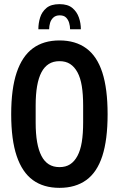

<svg xmlns="http://www.w3.org/2000/svg" viewBox="-20 -894 573 926"><path d="M267 12Q190 12 138.5 -25.5Q87 -63 60.5 -141.5Q34 -220 34 -343Q34 -466 60.5 -544.5Q87 -623 138.5 -661Q190 -699 267 -699Q344 -699 396 -661Q448 -623 473.5 -544.5Q499 -466 499 -343Q499 -220 473.5 -141.5Q448 -63 396 -25.5Q344 12 267 12ZM267 -88Q297 -88 318 -101.5Q339 -115 353.5 -142Q368 -169 374.5 -209Q381 -249 381 -303V-385Q381 -439 374.5 -479Q368 -519 353.5 -545.5Q339 -572 318 -585.5Q297 -599 267 -599Q237 -599 215.5 -585.5Q194 -572 180 -545.5Q166 -519 159 -479Q152 -439 152 -385V-303Q152 -249 159 -209Q166 -169 180 -142Q194 -115 215.5 -101.5Q237 -88 267 -88ZM165 -753Q165 -782 173.5 -809.5Q182 -837 204 -855.5Q226 -874 267 -874Q307 -874 329 -855.5Q351 -837 360.5 -809.5Q370 -782 370 -753H318Q318 -768 313.5 -783.5Q309 -799 298.5 -809.5Q288 -820 268 -820Q249 -820 237.5 -809.5Q226 -799 221.5 -783.5Q217 -768 217 -753Z"/></svg>

Font: Archivo ExtraCondensed SemiBold
Style: Regular
Weight: 600
Width: 2
Designer: Hector Gatti
Foundry: Omnibus-Type
Version: Version 2.001